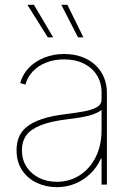

<svg xmlns="http://www.w3.org/2000/svg" viewBox="-20 -773 558 804"><path d="M218.3 10.7Q173.3 10.7 134.8 -7.1Q96.2 -24.9 72.8 -59.8Q49.3 -94.7 49.3 -145Q49.3 -173.3 58.8 -197.8Q68.4 -222.2 91.3 -241.2Q114.3 -260.3 154.8 -274.2Q195.3 -288.1 257.3 -295.4Q296.9 -300.3 330.8 -306.4Q364.7 -312.5 385 -324Q405.3 -335.4 405.3 -356.9V-384.8Q405.3 -426.8 385.7 -458Q366.2 -489.3 330.8 -506.8Q295.4 -524.4 248.5 -524.4Q208.5 -524.4 174.8 -511.5Q141.1 -498.5 118.2 -474.9Q95.2 -451.2 86.4 -418.5L64.5 -425.3Q74.7 -461.9 101.1 -489.3Q127.4 -516.6 165.8 -531.7Q204.1 -546.9 248.5 -546.9Q289.6 -546.9 322.8 -534.7Q356 -522.5 379.4 -500.5Q402.8 -478.5 415.3 -449Q427.7 -419.4 427.7 -384.8V0H405.3V-109.4H402.8Q386.7 -73.2 359.1 -46.4Q331.5 -19.5 295.7 -4.4Q259.8 10.7 218.3 10.7ZM218.3 -11.7Q270 -11.7 312.5 -38.3Q355 -64.9 380.1 -114Q405.3 -163.1 405.3 -229V-312.5Q395 -304.7 381.1 -298.6Q367.2 -292.5 349.9 -288.1Q332.5 -283.7 310.8 -280.3Q289.1 -276.9 264.2 -273.9Q191.4 -265.1 149.4 -248Q107.4 -231 89.6 -205.6Q71.8 -180.2 71.8 -145Q71.8 -104 91.3 -74.2Q110.8 -44.4 144 -28.1Q177.2 -11.7 218.3 -11.7ZM306.6 -616.7 236.8 -752.9H262.2L329.1 -616.7ZM180.2 -616.7 94.7 -752.9H122.1L202.6 -616.7Z"/></svg>

Font: Inter 18pt Thin
Style: Regular
Weight: 250
Designer: Rasmus Andersson
Foundry: rsms
Version: Version 4.001;git-66647c0bb